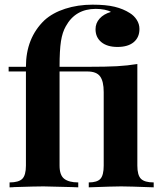

<svg xmlns="http://www.w3.org/2000/svg" viewBox="-20 -802 691 822"><path d="M536 -746Q554 -735 565.5 -717Q577 -699 577 -678Q577 -642 552.5 -621.5Q528 -601 483 -601Q439 -601 414 -621.5Q389 -642 389 -677Q389 -703 406.5 -722.5Q424 -742 455 -751Q445 -757 427.5 -760.5Q410 -764 390 -764Q303 -764 262 -690Q247 -664 241 -625.5Q235 -587 235 -516H354Q435 -516 480.5 -518.5Q526 -521 568 -528V-93Q568 -52 583.5 -36.5Q599 -21 638 -21V0Q530 -4 499 -4Q468 -4 360 0V-21Q396 -21 410 -36.5Q424 -52 424 -93V-408Q424 -454 408.5 -475Q393 -496 354 -496H235V-93Q235 -52 255 -36.5Q275 -21 315 -21V0L289 -1Q190 -4 166 -4Q134 -4 41 -1Q34 0 21 0V-21Q60 -21 75.5 -36.5Q91 -52 91 -93V-496H17V-516H91Q91 -639 170 -715Q205 -747 259 -764.5Q313 -782 376 -782Q434 -782 471 -773Q508 -764 536 -746Z"/></svg>

Font: Playfair Display SC
Style: Bold
Weight: 700
Designer: Claus Eggers Sørensen
Foundry: Claus Eggers Sørensen
Version: Version 1.200; ttfautohint (v1.6)